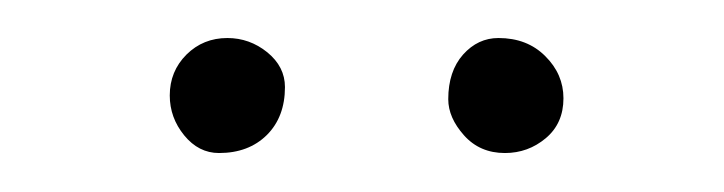

<svg xmlns="http://www.w3.org/2000/svg" viewBox="-20 -643 381 101"><path d="M276.4 -591.3Q276.4 -578.1 267.1 -570.3Q257.8 -562.5 245.6 -562.5Q232.4 -562.5 224.1 -571.8Q215.8 -581.1 215.8 -590.8Q215.8 -605.5 223.6 -614.3Q231.4 -623 242.2 -623Q257.3 -623 266.8 -613.5Q276.4 -604 276.4 -591.3ZM129.9 -597.2Q129.9 -581.5 120.4 -572Q110.8 -562.5 95.2 -562.5Q84.5 -562.5 76.9 -571.8Q69.3 -581.1 69.3 -592.8Q69.3 -605.5 78.1 -614.3Q86.9 -623 99.6 -623Q111.3 -623 120.6 -615.5Q129.9 -607.9 129.9 -597.2Z"/></svg>

Font: Mikhak-DS1-FD Thin
Style: Regular
Weight: 100
Designer: Amin Abedi
Version: Version 3.2